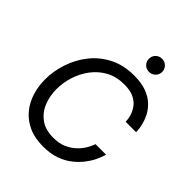

<svg xmlns="http://www.w3.org/2000/svg" viewBox="-261 -1111 1272 1272"><g transform="rotate(45 375.0 -474.5)"><path d="M510 -836Q483 -836 465.5 -854Q448 -872 448 -897Q448 -923 465.5 -941Q483 -959 510 -959Q536 -959 554 -941Q572 -923 572 -897Q572 -872 554 -854Q536 -836 510 -836ZM363 10Q284 10 226.5 -16.5Q169 -43 131.5 -88.5Q94 -134 76 -192.5Q58 -251 58 -315Q58 -392 83.5 -469Q109 -546 159 -609.5Q209 -673 284 -711.5Q359 -750 458 -750Q528 -750 576 -731.5Q624 -713 654 -683.5Q684 -654 700 -621.5Q716 -589 723 -559.5Q730 -530 731 -511.5Q732 -493 732 -493H634Q634 -493 633 -510Q632 -527 624 -552Q616 -577 597.5 -602.5Q579 -628 544 -645Q509 -662 453 -662Q380 -662 325 -632Q270 -602 232.5 -552Q195 -502 176 -442Q157 -382 157 -322Q157 -258 179.5 -202.5Q202 -147 249 -113Q296 -79 370 -79Q424 -79 462.5 -96Q501 -113 527.5 -138Q554 -163 569.5 -188Q585 -213 591.5 -230Q598 -247 598 -247H697Q697 -247 691 -228.5Q685 -210 671 -180.5Q657 -151 632 -118.5Q607 -86 570.5 -56.5Q534 -27 482.5 -8.5Q431 10 363 10Z"/></g></svg>

Font: Be Vietnam Pro
Style: Italic
Weight: 400
Italic angle: -12°
Designer: Lam Bao, Tony Le, Vietanh Nguyen
Foundry: Yellow Type Foundry
Version: Version 1.002; ttfautohint (v1.8.3)